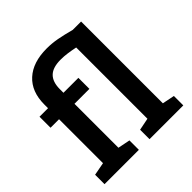

<svg xmlns="http://www.w3.org/2000/svg" viewBox="-202 -927 1083 1083"><g transform="rotate(-45 339.5 -386.0)"><path d="M21.5 0V-75.2L99.1 -89.8V-440.4H31.2V-528.3H99.1V-557.6Q99.1 -660.2 160.4 -716.1Q221.7 -772 331.5 -772Q373.5 -772 414.6 -764.4Q455.6 -756.8 509.8 -742.2H576.7V-89.8L649.9 -75.2V0H380.4V-75.2L453.6 -89.8V-658.2Q425.3 -664.1 397.7 -668Q370.1 -671.9 342.8 -671.9Q280.3 -671.9 251.2 -643.3Q222.2 -614.7 222.2 -557.6V-528.3H341.3V-440.4H222.2V-89.8L295.4 -75.2V0Z"/></g></svg>

Font: Roboto Slab LO Medium
Style: Regular
Weight: 500
Designer: Google
Version: Version 2.000